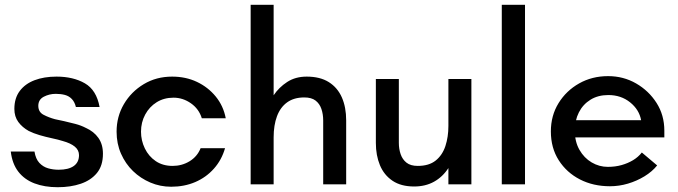

<svg xmlns="http://www.w3.org/2000/svg" viewBox="-20 -770 2834 802"><path d="M221 12Q166 12 124 -4Q82 -20 56.5 -53Q31 -86 25 -137H124Q129 -106 144.5 -89.5Q160 -73 181 -67Q202 -61 225 -61Q266 -61 288 -76.5Q310 -92 310 -122Q310 -143 292.5 -157.5Q275 -172 242 -181Q223 -187 197 -192.5Q171 -198 145.5 -205.5Q120 -213 100 -223Q73 -238 56.5 -260.5Q40 -283 40 -315Q40 -360 62.5 -390Q85 -420 124.5 -435Q164 -450 216 -450Q286 -450 334.5 -422Q383 -394 396 -323H297Q292 -344 280 -356.5Q268 -369 251 -373.5Q234 -378 213 -378Q186 -378 163 -366Q140 -354 140 -328Q140 -302 162 -290.5Q184 -279 210 -272Q225 -269 247.5 -264Q270 -259 294.5 -252.5Q319 -246 338 -236Q372 -221 391 -194Q410 -167 410 -128Q410 -78 385 -47.5Q360 -17 317.5 -2.5Q275 12 221 12Z M695 10Q649 10 608 -7.5Q567 -25 535.5 -55.5Q504 -86 485.5 -128Q467 -170 467 -220Q467 -283 497.5 -335Q528 -387 580.5 -418.5Q633 -450 699 -450Q756 -450 802.5 -428Q849 -406 881 -367Q913 -328 923 -276H823Q811 -315 777.5 -338.5Q744 -362 705 -362Q665 -362 634.5 -343Q604 -324 586.5 -291.5Q569 -259 569 -220Q569 -183 585 -150Q601 -117 630.5 -97Q660 -77 701 -77Q740 -77 772 -96.5Q804 -116 818 -151H920Q906 -102 873.5 -65.5Q841 -29 795.5 -9.5Q750 10 695 10Z M1027 0V-750H1123V-372Q1145 -405 1179.5 -427.5Q1214 -450 1261 -450Q1317 -450 1353.5 -427Q1390 -404 1408 -363Q1426 -322 1426 -267V0H1330V-267Q1330 -293 1322.5 -315Q1315 -337 1298 -350Q1281 -363 1251 -363Q1208 -363 1179.5 -342.5Q1151 -322 1137 -284.5Q1123 -247 1123 -196V0Z M1710 9Q1655 9 1619.5 -15Q1584 -39 1567 -80Q1550 -121 1550 -173V-440H1646V-173Q1646 -148 1653.5 -126Q1661 -104 1678 -90.5Q1695 -77 1725 -77Q1772 -77 1800 -99.5Q1828 -122 1840.5 -160Q1853 -198 1853 -244V-440H1949V0H1853V-68Q1829 -31 1793 -11Q1757 9 1710 9Z M2076 0V-750H2173V0Z M2528 8Q2458 8 2402.5 -20.5Q2347 -49 2314 -100.5Q2281 -152 2281 -221Q2281 -287 2313 -339Q2345 -391 2399 -421.5Q2453 -452 2520 -452Q2584 -452 2637 -421.5Q2690 -391 2722.5 -340Q2755 -289 2755 -224V-196H2354V-268H2658Q2650 -312 2612 -342.5Q2574 -373 2521 -373Q2478 -373 2446.5 -353.5Q2415 -334 2398 -300.5Q2381 -267 2381 -224Q2381 -178 2400.5 -144Q2420 -110 2451.5 -91.5Q2483 -73 2519 -73Q2550 -73 2576.5 -80.5Q2603 -88 2624.5 -101Q2646 -114 2661 -133L2725 -79Q2704 -53 2672 -33.5Q2640 -14 2603 -3Q2566 8 2528 8Z"/></svg>

Font: Teachers Medium
Style: Regular
Weight: 500
Designer: Alfredo Marco Pradil, Chank Diesel
Version: Version 1.001